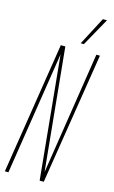

<svg xmlns="http://www.w3.org/2000/svg" viewBox="-135 -936 585 986"><g transform="rotate(15 158.0 -442.5)"><path d="M-1 0 109 -700H133L197 -49L298 -700H317L206 0H184L120 -654L18 0ZM205 -736 283 -885H305L222 -736Z"/></g></svg>

Font: Georama ExtraCondensed Thin
Style: Italic
Weight: 100
Width: 2
Italic angle: -9°
Designer: Jean-Baptiste Levee
Foundry: Production Type
Version: Version 1.001